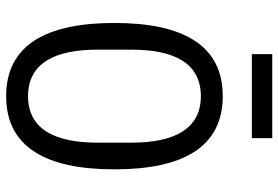

<svg xmlns="http://www.w3.org/2000/svg" viewBox="-164 -752 927 640"><g transform="rotate(90 300.0 -431.5)"><path d="M300 12C470 12 544 -121 544 -349C544 -577 470 -710 300 -710C130 -710 56 -577 56 -349C56 -121 130 12 300 12ZM300 -61C189 -61 145 -152 145 -292V-406C145 -546 189 -637 300 -637C411 -637 455 -546 455 -406V-292C455 -152 411 -61 300 -61ZM160 -807H440V-875H160Z"/></g></svg>

Font: IBM Plex Mono
Style: Regular
Weight: 400
Monospace: yes
Designer: Mike Abbink, Paul van der Laan, Pieter van Rosmalen
Foundry: Bold Monday
Version: Version 2.004